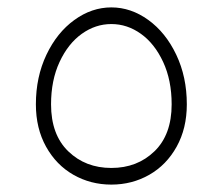

<svg xmlns="http://www.w3.org/2000/svg" viewBox="-20 -587 602 519"><path d="M77 -305Q77 -379 105.5 -439Q134 -499 181 -533Q228 -567 281 -567Q334 -567 381 -533Q428 -499 456.5 -439Q485 -379 485 -305Q485 -240 457.5 -190.5Q430 -141 383.5 -114.5Q337 -88 281 -88Q225 -88 178.5 -114.5Q132 -141 104.5 -190.5Q77 -240 77 -305ZM444 -305Q444 -370 421 -419.5Q398 -469 361 -495.5Q324 -522 281 -522Q238 -522 201 -495.5Q164 -469 141 -419.5Q118 -370 118 -305Q118 -223 164.5 -178Q211 -133 281 -133Q351 -133 397.5 -178Q444 -223 444 -305Z"/></svg>

Font: FiraGO ExtraLight
Style: Regular
Weight: 200
Designer: bBox Type
Foundry: bBox Type GmbH
Version: Version 1.001